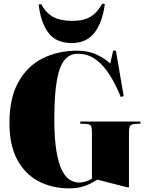

<svg xmlns="http://www.w3.org/2000/svg" viewBox="-20 -1023 803 1057"><path d="M361 14Q267 14 192.5 -25Q118 -64 75 -143.5Q32 -223 32 -346Q32 -483 81 -571Q130 -659 214.5 -701.5Q299 -744 406 -744Q468 -744 515 -721Q562 -698 587 -673L603 -744H618L661 -494L645 -489Q618 -556 584.5 -609.5Q551 -663 508 -695Q465 -727 407 -727Q364 -727 335.5 -693Q307 -659 293 -580Q279 -501 279 -367Q279 -260 290.5 -192Q302 -124 321 -86Q340 -48 364.5 -33Q389 -18 415 -18Q433 -18 451.5 -23.5Q470 -29 486 -39V-291Q486 -322 480 -331Q474 -340 453 -341L422 -342V-354H753V-342L726 -341Q704 -340 697 -330.5Q690 -321 690 -291V8H680L516 -34Q476 -9 441.5 2.5Q407 14 361 14ZM375 -786Q287 -786 245 -844.5Q203 -903 193 -998L207 -1000Q236 -948 276 -928Q316 -908 377 -908Q441 -908 478.5 -931Q516 -954 543 -1003L557 -1001Q545 -902 501 -844Q457 -786 375 -786Z"/></svg>

Font: Display Black
Style: Regular
Weight: 900
Designer: Latin by Veronika Burian and Jose Scaglione. Greek by Irene Vlachou. Cyrillic by Vera Evstafieva.
Foundry: TypeTogether
Version: Version 3.002